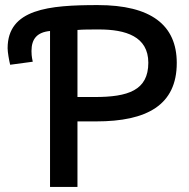

<svg xmlns="http://www.w3.org/2000/svg" viewBox="-20 -728 744 756"><path d="M365 -708C574 -708 676 -630 676 -480C676 -314 558 -250 359 -250H285V8H177V-606C126 -601 104 -575 104 -527C104 -520 104 -507 109 -485L20 -473C16 -489 10 -522 10 -538C10 -693 173 -708 365 -708ZM370 -612C340 -612 304 -612 285 -610V-346H353C484 -346 564 -372 564 -481C564 -585 474 -612 370 -612Z"/></svg>

Font: Repo Medium
Style: Regular
Weight: 500
Designer: Stefan Peev
Foundry: Context Ltd
Version: Version 1.502